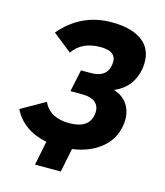

<svg xmlns="http://www.w3.org/2000/svg" viewBox="-124 -808 891 1037"><g transform="rotate(15 322.0 -290.0)"><path d="M597 -519Q579 -408 478 -365Q534 -347 559.5 -302Q585 -257 576 -196Q564 -114 500.5 -62.5Q437 -11 341 2L314 135H170L197 0Q64 -26 10 -133L144 -209Q182 -129 289 -129Q401 -129 412 -212Q418 -252 394 -275Q370 -298 315 -298H252L278 -421H333Q423 -421 433 -495Q439 -531 418.5 -550.5Q398 -570 347 -570Q244 -570 195 -498L89 -582Q202 -715 372 -715Q492 -715 551 -664.5Q610 -614 597 -519Z"/></g></svg>

Font: Raleway-v4020 ExtraBold
Style: Italic
Weight: 800
Italic angle: -12°
Designer: Matt McInerney, Pablo Impallari, Rodrigo Fuenzalida
Foundry: Matt McInerney, Pablo Impallari, Rodrigo Fuenzalida
Version: Version 4.020;PS 004.020;hotconv 1.0.88;makeotf.lib2.5.64775